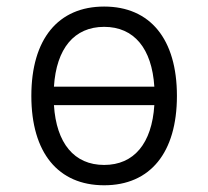

<svg xmlns="http://www.w3.org/2000/svg" viewBox="-20 -547 626 577"><path d="M293 9.8C431.2 9.8 511.7 -87.9 511.7 -258.8C511.7 -429.7 431.2 -527.3 293 -527.3C154.8 -527.3 74.2 -429.7 74.2 -258.8C74.2 -87.9 154.8 9.8 293 9.8ZM293 -51.3C203.1 -51.3 149.4 -116.2 142.1 -231H443.8C436.5 -116.2 382.8 -51.3 293 -51.3ZM142.1 -286.6C149.4 -401.4 203.1 -466.3 293 -466.3C382.8 -466.3 436.5 -401.4 443.8 -286.6Z"/></svg>

Font: Cascadia Code Light
Style: Regular
Weight: 300
Monospace: yes
Designer: Aaron Bell
Foundry: Saja Typeworks
Version: Version 2404.023